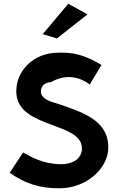

<svg xmlns="http://www.w3.org/2000/svg" viewBox="-20 -996 640 1029"><path d="M209 -813 285 -790 449 -919 346 -976ZM254 -556C314 -591 390 -597 461 -543L524 -648C435 -700 374 -721 263 -712C146 -699 72 -610 68 -519C67 -510 67 -501 68 -493C75 -397 168 -360 258 -327C334 -297 419 -273 419 -200C419 -140 361 -114 302 -116C207 -118 143 -157 104 -179L32 -70C114 -13 191 15 307 13C444 9 553 -90 560 -194V-219C553 -358 407 -398 302 -436C258 -450 203 -461 199 -503C198 -536 221 -554 254 -556Z"/></svg>

Font: Bluebird
Style: Regular
Weight: 400
Designer: Jasper
Foundry: Cannot Into Space Fonts
Version: Version 0.98